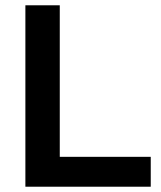

<svg xmlns="http://www.w3.org/2000/svg" viewBox="-20 -706 610 726"><path d="M76 0V-686H206V-113H550V0Z"/></svg>

Font: Archivo Variable SemiBold
Style: Regular
Weight: 600
Designer: Hector Gatti
Foundry: Omnibus-Type
Version: Version 2.001